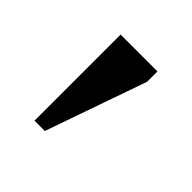

<svg xmlns="http://www.w3.org/2000/svg" viewBox="-101 -251 552 552"><g transform="rotate(45 175.0 25.0)"><path d="M100.1 200.2V-149.9H250V-107.9L142.1 200.2Z"/></g></svg>

Font: Quantico
Style: Regular
Weight: 400
Designer: Matt Desmond
Foundry: MADtype
Version: Version 2.002